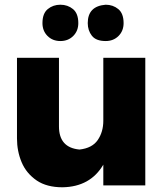

<svg xmlns="http://www.w3.org/2000/svg" viewBox="-20 -786 704 814"><path d="M245 8Q178.5 8 136 -20.5Q91.5 -51 71.8 -98Q52 -145 52 -199V-541H230V-250Q230 -160 317 -152Q371 -158 394.5 -192.5Q418 -227 418 -274V-541H596V0H418V-88Q363 6 245 8ZM236 -612Q203 -612 181.5 -633.5Q160 -655 160 -688Q160 -729 182.5 -747.5Q205 -766 236 -766Q267 -766 289.5 -747.5Q312 -729 312 -688Q312 -655 290.5 -633.5Q269 -612 236 -612ZM428 -612Q387 -612 369.5 -634.5Q352 -657 352 -688Q352 -760 428 -766Q459 -766 481.5 -747.5Q504 -729 504 -688Q504 -655 482.5 -633.5Q461 -612 428 -612Z"/></svg>

Font: Argentum Novus
Style: Bold
Weight: 700
Designer: Julieta Ulanovsky (font) & Cristiano Sobral (main changes)
Foundry: Julieta Ulanovsky (font) & Cristiano Sobral (main changes)
Version: Version 3.00;November 27, 2020;FontCreator 13.0.0.2655 64-bi